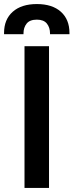

<svg xmlns="http://www.w3.org/2000/svg" viewBox="-52 -928 363 948"><path d="M69 0V-700H190V0ZM-32 -759V-765Q-32 -832 11 -870Q54 -908 130 -908Q206 -908 248.5 -870Q291 -832 291 -765V-759H195V-763Q195 -792 179.5 -811.5Q164 -831 130 -831Q95 -831 79.5 -811.5Q64 -792 64 -763V-759Z"/></svg>

Font: Space Grotesk SemiBold
Style: Regular
Weight: 600
Designer: Florian Karsten
Foundry: Florian Karsten
Version: Version 2.000